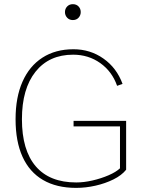

<svg xmlns="http://www.w3.org/2000/svg" viewBox="-20 -890 674 915"><path d="M330.6 -314V-287.6H551.8V-87.9Q533.2 -70.3 497.8 -54.9Q462.4 -39.6 421.1 -30Q379.9 -20.5 343.3 -20.5Q216.3 -20.5 150.4 -97.4Q84.5 -174.3 84.5 -321.8Q84.5 -466.8 149.2 -548.1Q213.9 -629.4 328.6 -629.4Q401.4 -629.4 457.8 -589.4Q514.2 -549.3 538.1 -481L564 -490.2Q536.1 -566.4 473.1 -610.8Q410.2 -655.3 330.1 -655.3Q244.1 -655.3 182.1 -615.2Q120.1 -575.2 87.2 -500.7Q54.2 -426.3 54.2 -321.8Q54.2 -215.8 87.4 -142.8Q120.6 -69.8 185.1 -32.2Q249.5 5.4 342.8 5.4Q388.2 5.4 434.8 -5.1Q481.4 -15.6 520.5 -34.9Q559.6 -54.2 581.1 -81.1V-314ZM289.6 -832.5Q289.6 -816.9 300 -805.7Q310.5 -794.4 327.1 -794.4Q344.2 -794.4 354.5 -805.7Q364.7 -816.9 364.7 -832.5Q364.7 -848.1 354.5 -859.1Q344.2 -870.1 327.1 -870.1Q310.5 -870.1 300 -859.1Q289.6 -848.1 289.6 -832.5Z"/></svg>

Font: Estedad-FD VF
Style: Regular
Weight: 100
Designer: Amin Abedi
Version: Version 7.3